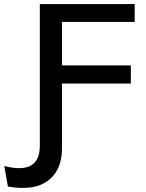

<svg xmlns="http://www.w3.org/2000/svg" viewBox="-20 -721 720 945"><path d="M176 -701H643V-613H285V-399H624V-310H285V10Q285 117 216 168.5Q147 220 19 197L1 96Q176 141 176 -4Z"/></svg>

Font: LT Superior Semi-bold
Style: Regular
Weight: 600
Designer: Daniel Lyons
Foundry: LyonsType
Version: Version 1.0